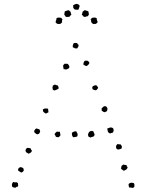

<svg xmlns="http://www.w3.org/2000/svg" viewBox="-20 -938 737 967"><path d="M368.2 -720.7Q372.1 -713.9 376 -711.9Q375 -701.2 372.6 -699.7Q370.1 -698.2 369.1 -694.3Q361.3 -694.3 358.4 -694.3Q350.6 -699.2 349.1 -698.7Q347.7 -698.2 346.7 -700.2Q345.7 -709 347.2 -710.4Q348.6 -711.9 348.6 -716.8Q350.6 -720.7 356.4 -721.7Q362.3 -722.7 368.2 -720.7ZM417 -605.5Q411.1 -605.5 407.2 -608.4Q403.3 -611.3 399.4 -613.3Q401.4 -625 403.8 -628.4Q406.2 -631.8 411.1 -632.8L421.9 -631.8Q423.8 -630.9 426.8 -627.4Q429.7 -624 430.7 -621.1Q425.8 -611.3 422.9 -610.4Q419.9 -609.4 418.9 -606.4ZM316.4 -588.9Q311.5 -586.9 307.6 -588.9Q303.7 -590.8 300.8 -588.9Q298.8 -600.6 298.3 -602.1Q297.9 -603.5 297.9 -606.4Q298.8 -611.3 301.3 -612.8Q303.7 -614.3 305.7 -617.2Q312.5 -617.2 315.4 -616.7Q318.4 -616.2 322.3 -616.2Q324.2 -611.3 327.1 -608.4Q330.1 -605.5 329.1 -599.6Q329.1 -594.7 324.7 -592.8Q320.3 -590.8 316.4 -588.9ZM464.8 -508.8Q467.8 -505.9 470.2 -502.9Q472.7 -500 474.6 -495.1L465.8 -484.4Q460.9 -482.4 456.1 -484.4Q451.2 -486.3 446.3 -488.3Q443.4 -497.1 445.3 -501Q453.1 -508.8 464.8 -508.8ZM246.1 -486.3Q243.2 -499 244.6 -501Q246.1 -502.9 246.1 -506.8Q250 -508.8 254.4 -511.2Q258.8 -513.7 261.7 -508.8Q266.6 -509.8 267.6 -508.3Q268.6 -506.8 272.5 -506.8Q273.4 -498 276.4 -494.1Q271.5 -489.3 267.6 -487.3Q254.9 -481.4 252 -482.9Q249 -484.4 246.1 -486.3ZM518.6 -377.9Q514.6 -377 512.2 -375Q509.8 -373 505.9 -373Q501 -374 498.5 -376.5Q496.1 -378.9 492.2 -379.9Q493.2 -385.7 491.2 -390.6Q501 -403.3 507.8 -403.3Q514.6 -403.3 518.6 -397.5Q522.5 -390.6 521 -387.2Q519.5 -383.8 518.6 -377.9ZM220.7 -390.6Q223.6 -386.7 223.1 -382.3Q222.7 -377.9 224.6 -373Q215.8 -368.2 213.9 -367.2Q211.9 -366.2 210 -366.2L200.2 -373Q195.3 -378.9 196.3 -381.8Q197.3 -384.8 195.3 -386.7Q205.1 -392.6 209.5 -391.6Q213.9 -390.6 218.8 -391.6ZM534.2 -265.6Q532.2 -267.6 528.8 -269Q525.4 -270.5 523.4 -274.4Q521.5 -286.1 519.5 -290Q533.2 -296.9 540.5 -295.9Q547.9 -294.9 550.8 -290Q551.8 -288.1 552.2 -283.7Q552.7 -279.3 551.8 -277.3Q549.8 -269.5 544.9 -269Q540 -268.6 534.2 -265.6ZM178.7 -286.1Q180.7 -284.2 180.7 -280.8Q180.7 -277.3 182.6 -274.4Q177.7 -265.6 177.2 -265.6Q176.8 -265.6 174.8 -263.7Q168.9 -259.8 162.1 -263.7Q158.2 -266.6 155.3 -269.5Q152.3 -272.5 152.3 -274.4Q151.4 -278.3 154.3 -282.7Q157.2 -287.1 161.1 -290Q164.1 -292 168.9 -289.6Q173.8 -287.1 178.7 -286.1ZM281.2 -274.4Q283.2 -268.6 283.2 -265.1Q283.2 -261.7 285.2 -257.8Q280.3 -252 279.8 -251Q279.3 -250 277.3 -248Q273.4 -246.1 269.5 -247.1Q265.6 -248 261.7 -249Q257.8 -258.8 254.9 -260.7Q255.9 -265.6 259.3 -269Q262.7 -272.5 266.6 -275.4Q275.4 -273.4 276.9 -274.4Q278.3 -275.4 281.2 -274.4ZM452.1 -274.4Q451.2 -268.6 454.1 -266.1Q457 -263.7 456.1 -259.8Q456.1 -253.9 450.2 -250Q434.6 -246.1 434.6 -245.1Q431.6 -247.1 429.2 -248.5Q426.8 -250 423.8 -252Q424.8 -254.9 423.8 -257.8Q422.9 -260.7 423.8 -263.7Q427.7 -269.5 427.7 -271Q427.7 -272.5 428.7 -273.4Q434.6 -278.3 438 -277.8Q441.4 -277.3 443.4 -279.3ZM364.3 -276.4Q369.1 -265.6 369.6 -265.6Q370.1 -265.6 371.1 -264.6Q371.1 -261.7 370.6 -258.8Q370.1 -255.9 370.1 -252Q363.3 -248 361.8 -248.5Q360.4 -249 359.4 -248Q348.6 -246.1 348.6 -247.1Q342.8 -252.9 342.8 -258.3Q342.8 -263.7 341.8 -268.6Q345.7 -272.5 351.6 -274.9Q357.4 -277.3 364.3 -276.4ZM572.3 -212.9Q582 -210 583.5 -210.9Q585 -211.9 586.9 -210.9Q593.8 -203.1 593.8 -201.2Q593.8 -193.4 591.8 -189.5Q573.2 -181.6 567.9 -188Q562.5 -194.3 565.4 -205.1ZM134.8 -190.4Q136.7 -181.6 139.2 -181.2Q141.6 -180.7 140.6 -177.7Q136.7 -167 123 -164.1Q115.2 -169.9 110.4 -171.9Q110.4 -176.8 108.9 -178.2Q107.4 -179.7 109.4 -184.6Q111.3 -187.5 112.8 -189.5Q114.3 -191.4 116.2 -193.4Q127 -193.4 134.8 -190.4ZM618.2 -105.5Q618.2 -100.6 619.6 -99.1Q621.1 -97.7 623 -95.7Q621.1 -87.9 615.7 -84Q610.4 -80.1 602.5 -78.1Q600.6 -80.1 596.2 -83Q591.8 -85.9 588.9 -89.8Q589.8 -92.8 590.8 -94.7Q591.8 -96.7 591.8 -101.6Q594.7 -103.5 600.6 -109.4Q605.5 -107.4 609.9 -107.4Q614.3 -107.4 618.2 -105.5ZM96.7 -91.8Q98.6 -85 99.6 -83Q100.6 -81.1 98.6 -77.1Q93.8 -70.3 88.9 -69.3Q84 -68.4 82 -72.3Q71.3 -77.1 71.3 -80.6Q71.3 -84 71.3 -87.9Q73.2 -89.8 75.7 -91.3Q78.1 -92.8 79.1 -95.7Q85 -96.7 88.4 -95.2Q91.8 -93.8 96.7 -91.8ZM654.3 -15.6Q658.2 -6.8 657.2 -4.9Q656.2 -2.9 657.2 1Q653.3 7.8 651.4 7.3Q649.4 6.8 648.4 8.8Q643.6 6.8 639.2 6.8Q634.8 6.8 629.9 5.9Q627.9 -5.9 627.4 -7.3Q627 -8.8 627.9 -10.7Q633.8 -18.6 644.5 -17.6ZM70.3 -15.6Q70.3 -9.8 71.3 -6.8Q72.3 -3.9 70.3 1Q68.4 2.9 64.5 2.9Q60.5 2.9 60.5 6.8Q41 8.8 40 -2.9Q39.1 -14.6 46.9 -21.5Q56.6 -18.6 57.6 -19.5Q62.5 -21.5 64.5 -19.5Q66.4 -17.6 70.3 -15.6ZM374 -888.7Q369.1 -889.6 365.2 -889.2Q361.3 -888.7 355.5 -890.6Q347.7 -898.4 348.6 -902.3Q349.6 -906.2 347.7 -910.2Q352.5 -914.1 358.9 -917Q365.2 -919.9 372.1 -917Q376 -916 377 -913.6Q377.9 -911.1 381.8 -909.2Q378.9 -899.4 377.4 -895.5Q376 -891.6 374 -888.7ZM339.8 -866.2Q337.9 -861.3 335 -859.9Q332 -858.4 330.1 -853.5Q326.2 -852.5 322.8 -853Q319.3 -853.5 314.5 -852.5Q308.6 -854.5 307.6 -858.4Q306.6 -862.3 303.7 -863.3Q304.7 -869.1 304.7 -872.1Q304.7 -875 306.6 -880.9Q311.5 -882.8 315.9 -884.3Q320.3 -885.7 325.2 -886.7Q329.1 -884.8 331.1 -882.3Q333 -879.9 335.9 -877.9Q335.9 -869.1 339.8 -866.2ZM289.1 -847.7Q291 -845.7 291.5 -843.3Q292 -840.8 295.9 -838.9Q292 -836.9 292 -832.5Q292 -828.1 293 -826.2Q287.1 -819.3 285.2 -818.8Q283.2 -818.4 282.2 -816.4Q279.3 -818.4 275.4 -817.4Q271.5 -816.4 268.6 -818.4Q265.6 -819.3 263.7 -821.8Q261.7 -824.2 259.8 -826.2Q260.7 -833 262.7 -835.4Q264.6 -837.9 263.7 -844.7Q267.6 -849.6 274.4 -849.6Q281.2 -849.6 289.1 -847.7ZM391.6 -866.2Q395.5 -869.1 395.5 -877.9Q398.4 -879.9 400.4 -882.3Q402.3 -884.8 407.2 -886.7Q412.1 -885.7 416 -884.3Q419.9 -882.8 424.8 -880.9Q426.8 -875 426.8 -872.1Q426.8 -869.1 427.7 -863.3Q424.8 -862.3 423.8 -858.4Q422.9 -854.5 418 -856.4Q413.1 -853.5 409.7 -853Q406.2 -852.5 401.4 -853.5Q399.4 -858.4 396.5 -859.9Q393.6 -861.3 391.6 -866.2ZM442.4 -847.7Q450.2 -849.6 457 -849.6Q463.9 -849.6 467.8 -844.7Q466.8 -837.9 468.8 -835.4Q470.7 -833 471.7 -826.2Q469.7 -824.2 467.8 -821.8Q465.8 -819.3 462.9 -818.4Q460 -816.4 456.5 -817.4Q453.1 -818.4 450.2 -816.4Q441.4 -822.3 441.4 -824.7Q441.4 -827.1 438.5 -826.2Q439.5 -828.1 439.5 -832.5Q439.5 -836.9 435.5 -838.9Q439.5 -840.8 439.9 -843.3Q440.4 -845.7 442.4 -847.7Z"/></svg>

Font: Codystar
Style: Light
Weight: 300
Version: Version 1.000